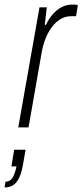

<svg xmlns="http://www.w3.org/2000/svg" viewBox="-64 -558 361 841"><path d="M16 0 109 -526H141L132 -449H137Q150 -476 167.5 -496Q185 -516 206.5 -527Q228 -538 252 -538Q260 -538 266.5 -537.5Q273 -537 277 -535L269 -487H247Q225 -487 205 -476.5Q185 -466 168 -445.5Q151 -425 138.5 -396.5Q126 -368 119 -331L61 0ZM-44 263 -40 238Q-21 238 -10 222Q1 206 8 171H-14L-2 98H48L37 161Q31 197 20.5 219.5Q10 242 -5.5 252.5Q-21 263 -44 263Z"/></svg>

Font: Archivo Condensed Thin
Style: Italic
Weight: 250
Width: 3
Italic angle: -10°
Designer: Hector Gatti
Foundry: Omnibus-Type
Version: Version 2.001